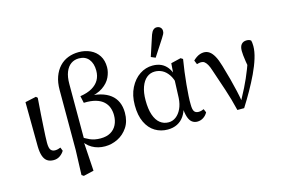

<svg xmlns="http://www.w3.org/2000/svg" viewBox="-116 -1028 2170 1477"><g transform="rotate(-15 969.5 -289.5)"><path d="M193 13Q162 13 142 -1Q122 -15 112 -44.5Q102 -74 101 -119L98 -474L186 -493L198 -482Q192 -407 188.5 -351Q185 -295 182.5 -254Q180 -213 178.5 -182.5Q177 -152 177 -130Q177 -87 189 -72Q201 -57 223 -57Q235 -57 246.5 -60Q258 -63 267 -67L278 -39Q266 -18 244 -2.5Q222 13 193 13Z M369 179 376 -17V-497Q376 -556 392.5 -601.5Q409 -647 438 -678Q467 -709 506.5 -724.5Q546 -740 592 -740Q643 -740 684.5 -720.5Q726 -701 750 -663.5Q774 -626 774 -572Q774 -533 755 -492.5Q736 -452 691.5 -421.5Q647 -391 568 -379V-393Q627 -394 673 -381.5Q719 -369 751 -344.5Q783 -320 799.5 -283Q816 -246 816 -198Q816 -129 784.5 -82Q753 -35 704.5 -11Q656 13 603 13Q546 13 500.5 -13Q455 -39 427 -93H420L431 -112Q465 -87 501.5 -71Q538 -55 585 -55Q633 -55 665 -73.5Q697 -92 713.5 -125Q730 -158 730 -201Q730 -233 720 -261Q710 -289 687 -310.5Q664 -332 625.5 -343.5Q587 -355 530 -353L518 -409Q576 -418 613 -439.5Q650 -461 668.5 -493Q687 -525 687 -568Q687 -625 659.5 -659Q632 -693 581 -693Q545 -693 518 -674Q491 -655 475.5 -617Q460 -579 460 -521V-79L452 -66L467 171L385 190Z M1102 13Q1047 13 1002 -14Q957 -41 930.5 -96Q904 -151 904 -233Q904 -312 934 -371Q964 -430 1011.5 -461.5Q1059 -493 1114 -493Q1152 -493 1181 -480Q1210 -467 1231 -440Q1252 -413 1265 -370H1288L1260 -301Q1249 -353 1227 -384.5Q1205 -416 1177.5 -430Q1150 -444 1119 -444Q1082 -444 1054 -421Q1026 -398 1010 -354Q994 -310 994 -248Q994 -178 1010 -131.5Q1026 -85 1055 -62Q1084 -39 1123 -39Q1155 -39 1181.5 -59Q1208 -79 1225 -115Q1242 -151 1245 -200L1252 -378L1259 -473L1338 -492L1355 -481Q1347 -433 1340.5 -383Q1334 -333 1329.5 -285Q1325 -237 1322.5 -196Q1320 -155 1321 -126Q1321 -88 1331.5 -72.5Q1342 -57 1366 -57Q1377 -57 1388 -60Q1399 -63 1408 -67L1420 -39Q1408 -16 1386 -1.5Q1364 13 1337 13Q1315 13 1297 0.5Q1279 -12 1268 -43.5Q1257 -75 1254 -133L1266 -132Q1255 -84 1233 -52Q1211 -20 1178 -3.5Q1145 13 1102 13ZM1119 -560 1173 -724Q1182 -748 1194 -758.5Q1206 -769 1220 -769Q1239 -769 1250.5 -758Q1262 -747 1262 -730Q1262 -716 1256.5 -705.5Q1251 -695 1239 -676L1154 -545Z M1657 6Q1635 -86 1607.5 -168Q1580 -250 1551 -336Q1541 -368 1530.5 -386Q1520 -404 1509 -412.5Q1498 -421 1483 -421Q1472 -421 1464 -419Q1456 -417 1448 -415L1435 -447Q1447 -459 1461.5 -469Q1476 -479 1491.5 -484Q1507 -489 1522 -489Q1546 -489 1565.5 -475.5Q1585 -462 1602 -432Q1619 -402 1634 -350Q1652 -290 1666 -236.5Q1680 -183 1691 -134.5Q1702 -86 1709 -42H1697L1713 -73Q1734 -111 1750.5 -144.5Q1767 -178 1781.5 -210.5Q1796 -243 1809 -277Q1822 -311 1836 -350L1828 -266Q1820 -310 1815.5 -339Q1811 -368 1809 -388.5Q1807 -409 1807 -424Q1807 -459 1822 -476Q1837 -493 1863 -493Q1877 -493 1884.5 -490Q1892 -487 1898 -482Q1900 -474 1901.5 -464.5Q1903 -455 1903 -437Q1903 -395 1886.5 -341Q1870 -287 1842 -228Q1814 -169 1780 -109Q1746 -49 1711 6Z"/></g></svg>

Font: Source Serif 4 18pt
Style: Regular
Weight: 400
Designer: Frank Grießhammer
Foundry: Adobe Systems Incorporated
Version: Version 4.004;hotconv 1.0.116;makeotfexe 2.5.65601